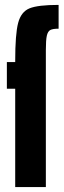

<svg xmlns="http://www.w3.org/2000/svg" viewBox="-20 -763 259 783"><path d="M42 -401H8V-510H42V-514Q42 -624 54 -669.5Q66 -715 100.5 -729Q135 -743 219 -743V-646Q195 -646 185 -640.5Q175 -635 171 -617.5Q167 -600 167 -559V0H42Z"/></svg>

Font: Saira Ultra Condensed Black
Style: Regular
Weight: 900
Width: 1
Designer: Hector Gatti with collaboration of the Omnibus-Type team
Foundry: Omnibus-Type
Version: Version 1.001; ttfautohint (v1.8)